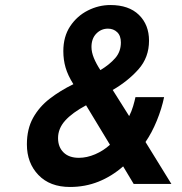

<svg xmlns="http://www.w3.org/2000/svg" viewBox="-20 -732 726 764"><path d="M258.5 12Q178.5 12 132.8 -35.8Q87 -83.5 87 -157.5Q87 -218.5 111.5 -262.8Q136 -307 177.8 -339.2Q219.5 -371.5 272 -397Q250 -432 241 -463Q232 -494 232 -528.5Q232 -586.5 259.2 -627.5Q286.5 -668.5 329.5 -690.2Q372.5 -712 419.5 -712Q492.5 -712 532.8 -672.8Q573 -633.5 573 -570Q573 -503.5 531 -456.2Q489 -409 428.5 -374L494 -270Q503.5 -288.5 509.8 -309.8Q516 -331 519 -345.5H633Q623.5 -299.5 604 -251.8Q584.5 -204 559 -167L662 0H512L470 -70Q425 -30.5 372 -9.2Q319 12 258.5 12ZM379.5 -453Q416 -475 438.5 -500.8Q461 -526.5 461 -563Q461 -590 446.2 -604Q431.5 -618 409.5 -618Q382.5 -618 363.2 -598.2Q344 -578.5 344 -545Q344 -524.5 353.5 -501.2Q363 -478 379.5 -453ZM294 -104Q325.5 -104 358.8 -118.2Q392 -132.5 417.5 -156L322.5 -313Q267.5 -283.5 239.2 -252Q211 -220.5 211 -182.5Q211 -147 232.8 -125.5Q254.5 -104 294 -104Z"/></svg>

Font: Overpass
Style: Bold Italic
Weight: 700
Italic angle: -10°
Designer: Delve Withrington, Dave Bailey, Thomas Jockin
Foundry: Delve Fonts LLC
Version: Version 4.000; ttfautohint (v1.8.3)